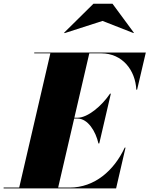

<svg xmlns="http://www.w3.org/2000/svg" viewBox="-70 -1040 825 1060"><path d="M496 -924.5 667 -857.5 669 -859.5 551 -1019.5H446L284 -859.5L286.5 -857ZM358 -385.5C415 -385.5 458.5 -315 473.5 -248H478L542 -523H537.5C492.5 -456 415 -390 358 -390H340.5L423 -745.5H489C606 -745.5 677.5 -652 682.5 -545H687L735 -750H119V-745.5H208L36 -4.5H-50V0H571L623 -225H618.5C559.5 -98 452 -4.5 315 -4.5H251L339.5 -385.5Z"/></svg>

Font: Bodoni* 36pt Fatface
Style: Italic
Weight: 900
Italic angle: -13°
Version: Version 2.3